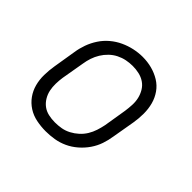

<svg xmlns="http://www.w3.org/2000/svg" viewBox="-135 -701 869 869"><g transform="rotate(45 300.0 -266.5)"><path d="M251 8Q221 8 191.5 2Q162 -4 138 -19.5Q114 -35 97.5 -58Q81 -81 73.5 -109Q66 -137 66.5 -167.5Q67 -198 72 -228L90 -338Q94 -365 103.5 -391.5Q113 -418 129 -442.5Q145 -467 167.5 -486Q190 -505 216 -517Q242 -529 269.5 -535Q297 -541 324 -541Q355 -541 383.5 -533.5Q412 -526 436.5 -511Q461 -496 477.5 -472.5Q494 -449 501.5 -421Q509 -393 509 -362.5Q509 -332 504 -302L485 -192Q481 -165 472 -138.5Q463 -112 446.5 -88Q430 -64 407.5 -44.5Q385 -25 359 -13Q333 -1 305.5 3.5Q278 8 251 8ZM252 -50Q273 -50 293 -53.5Q313 -57 332 -67Q351 -77 367 -91.5Q383 -106 394 -124Q405 -142 411.5 -162Q418 -182 422 -202L440 -312Q443 -333 444 -354Q445 -375 440.5 -394.5Q436 -414 425.5 -431.5Q415 -449 398.5 -460Q382 -471 362 -475.5Q342 -480 321 -480Q301 -480 281 -476Q261 -472 242 -462.5Q223 -453 207.5 -438Q192 -423 181 -405Q170 -387 163.5 -367.5Q157 -348 154 -328L135 -218Q132 -198 131.5 -177Q131 -156 135 -136.5Q139 -117 149.5 -99.5Q160 -82 175.5 -70.5Q191 -59 211 -54.5Q231 -50 252 -50Z"/></g></svg>

Font: Iosevka Slab Light Extended
Style: Italic
Weight: 300
Width: 7
Italic angle: -9°
Monospace: yes
Designer: Belleve Invis
Foundry: Belleve Invis
Version: Version 11.1.0; ttfautohint (v1.8.3)